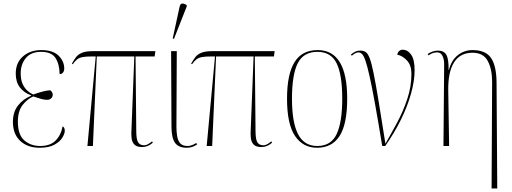

<svg xmlns="http://www.w3.org/2000/svg" viewBox="-20 -825 2895 1085"><path d="M204 10Q136 10 94.5 -28.5Q53 -67 53 -136Q53 -192 81.5 -228.5Q110 -265 156 -284V-286Q115 -301 92 -331.5Q69 -362 69 -409Q69 -471 110 -506.5Q151 -542 213 -542Q279 -542 311 -510.5Q343 -479 343 -438Q343 -423 335.5 -414.5Q328 -406 317 -406Q316 -463 293.5 -497.5Q271 -532 212 -532Q155 -532 126 -497Q97 -462 97 -411Q97 -373 108.5 -349Q120 -325 136.5 -311Q153 -297 168 -291Q199 -302 222.5 -308Q246 -314 264 -315Q269 -311 273.5 -305Q278 -299 278 -289Q278 -278 269.5 -269.5Q261 -261 246 -261Q230 -261 214 -265.5Q198 -270 168 -280Q136 -267 108.5 -232.5Q81 -198 81 -138Q81 -63 117.5 -31.5Q154 0 207 0Q263 0 293.5 -30Q324 -60 334 -111Q340 -108 343 -102Q346 -96 346 -85Q346 -70 332.5 -47.5Q319 -25 288 -7.5Q257 10 204 10Z M474 0 521 -506H500Q466 -506 447 -502.5Q428 -499 416 -489.5Q404 -480 391 -462L386 -465Q398 -487 410 -502.5Q422 -518 444 -527Q466 -536 506 -536H858L854 -506H746L750 -86Q750 -36 761 -20Q772 -4 793 -4Q806 -4 818.5 -11.5Q831 -19 839 -26L844 -19Q816 6 784 6Q753 6 739.5 -8Q726 -22 723.5 -45Q721 -68 723 -94L739 -506H527L505 0Z M1035 10Q989 10 969 -18Q949 -46 949 -110L947 -536H979L977 -108Q977 -81 981 -56Q985 -31 998 -15.5Q1011 0 1041 0Q1062 0 1089 -17L1094 -9Q1068 10 1035 10ZM963 -605 956 -608 995 -787Q999 -805 1010.5 -805Q1022 -805 1035 -796V-788Z M1148 0 1195 -506H1174Q1140 -506 1121 -502.5Q1102 -499 1090 -489.5Q1078 -480 1065 -462L1060 -465Q1072 -487 1084 -502.5Q1096 -518 1118 -527Q1140 -536 1180 -536H1532L1528 -506H1420L1424 -86Q1424 -36 1435 -20Q1446 -4 1467 -4Q1480 -4 1492.5 -11.5Q1505 -19 1513 -26L1518 -19Q1490 6 1458 6Q1427 6 1413.5 -8Q1400 -22 1397.5 -45Q1395 -68 1397 -94L1413 -506H1201L1179 0Z M1772 10Q1692 10 1647 -57Q1602 -124 1602 -267Q1602 -406 1644.5 -474Q1687 -542 1775 -542Q1942 -542 1942 -267Q1942 -123 1899 -56.5Q1856 10 1772 10ZM1773 0Q1851 0 1882.5 -67.5Q1914 -135 1914 -267Q1914 -404 1882 -468Q1850 -532 1774 -532Q1695 -532 1662.5 -467.5Q1630 -403 1630 -267Q1630 -133 1664.5 -66.5Q1699 0 1773 0Z M2140 0Q2116 -146 2098.5 -242.5Q2081 -339 2068 -396.5Q2055 -454 2045 -482.5Q2035 -511 2025.5 -520Q2016 -529 2005 -529Q1997 -529 1987 -523.5Q1977 -518 1968 -510L1963 -517Q1973 -525 1985.5 -532Q1998 -539 2017 -539Q2034 -539 2046.5 -531Q2059 -523 2069.5 -495Q2080 -467 2091.5 -410Q2103 -353 2119 -256.5Q2135 -160 2158 -13Q2189 -67 2223.5 -131Q2258 -195 2281.5 -265.5Q2305 -336 2305 -408Q2305 -456 2280 -483Q2255 -510 2225 -516Q2227 -529 2235.5 -536.5Q2244 -544 2255 -544Q2284 -544 2303.5 -516Q2323 -488 2323 -429Q2323 -368 2302.5 -295Q2282 -222 2244.5 -146.5Q2207 -71 2157 0Z M2758 240 2761 -362Q2761 -435 2736 -481Q2711 -527 2650 -527Q2581 -527 2546.5 -473.5Q2512 -420 2513 -317L2518 0H2486L2490 -462Q2490 -491 2480 -510Q2470 -529 2451 -529Q2442 -529 2430.5 -526.5Q2419 -524 2401 -512L2397 -520Q2426 -539 2455 -539Q2489 -539 2502.5 -515Q2516 -491 2515 -430H2517Q2531 -485 2567.5 -513.5Q2604 -542 2650 -542Q2724 -542 2754.5 -498Q2785 -454 2786 -361L2790 240Z"/></svg>

Font: Noto Serif Display Condensed Thin
Style: Regular
Weight: 100
Width: 3
Designer: Monotype Design Team
Foundry: Monotype Imaging Inc.
Version: Version 2.009